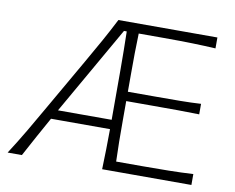

<svg xmlns="http://www.w3.org/2000/svg" viewBox="-79 -835 1147 939"><g transform="rotate(10 494.5 -366.0)"><path d="M14.6 0Q52.2 -58.1 91.1 -124Q129.9 -189.9 163.1 -248.5L309.6 -503.4Q345.7 -565.9 376.7 -621.8Q407.7 -677.7 435.5 -732.4H927.2V-678.2Q874 -681.2 813 -682.9Q752 -684.6 668.9 -684.6H544.9Q543 -634.8 542.5 -586.2Q542 -537.6 542 -481V-395H677.2Q750 -395 802.7 -395.5Q855.5 -396 904.8 -398.9V-346.7Q852.5 -348.1 800 -348.4Q747.6 -348.6 676.3 -348.6H542V-251.5Q542 -195.3 542.5 -146.7Q543 -98.1 544.9 -48.8H674.3Q744.1 -48.8 806.9 -49.8Q869.6 -50.8 927.2 -54.2V0H483.9Q485.8 -51.8 486.6 -99.4Q487.3 -147 487.8 -199.7H194.8Q167 -150.4 139.2 -99.4Q111.3 -48.3 85.4 0ZM487.8 -246.1V-488.3Q487.8 -543.5 487.1 -591.1Q486.3 -638.7 485.4 -684.6H471.7L221.2 -246.1Z"/></g></svg>

Font: Pinar-DS3-FD Light
Style: Regular
Weight: 300
Designer: Amin Abedi
Version: Version 3.000